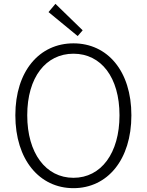

<svg xmlns="http://www.w3.org/2000/svg" viewBox="-20 -968 766 1001"><path d="M363 13C540 13 665 -135 665 -367C665 -598 540 -742 363 -742C186 -742 60 -598 60 -367C60 -135 186 13 363 13ZM363 -41C219 -41 122 -169 122 -367C122 -565 219 -688 363 -688C507 -688 603 -565 603 -367C603 -169 507 -41 363 -41ZM385 -780 411 -810 269 -948 233 -905Z"/></svg>

Font: Noto Sans SC Light
Style: Regular
Weight: 300
Designer: Ryoko NISHIZUKA 西塚涼子 (kana, bopomofo & ideographs); Paul D. Hunt (Latin, Greek & Cyrillic); Sandoll Communications 산돌커뮤니
Foundry: Adobe
Version: Version 2.004;hotconv 1.0.118;makeotfexe 2.5.65603